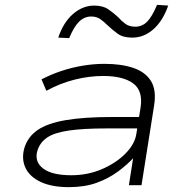

<svg xmlns="http://www.w3.org/2000/svg" viewBox="-20 -763 764 791"><path d="M264 8Q193 8 147.5 -13.5Q102 -35 85 -71.5Q68 -108 80 -152Q94 -199 134.5 -227Q175 -255 250.5 -268Q326 -281 443 -281H569L561 -234H422Q322 -234 262 -225Q202 -216 173 -195.5Q144 -175 134 -142Q121 -97 157.5 -69Q194 -41 274 -41Q341 -41 399.5 -66Q458 -91 497 -130.5Q536 -170 542 -213L559 -319Q570 -389 528.5 -419.5Q487 -450 405 -450Q347 -450 287.5 -435Q228 -420 171 -389L151 -436Q189 -456 232.5 -470.5Q276 -485 321.5 -492.5Q367 -500 410 -500Q479 -500 528.5 -483.5Q578 -467 601.5 -430Q625 -393 615 -329L563 0H511L529 -115L533 -116Q506 -86 467 -57Q428 -28 378.5 -10Q329 8 264 8ZM265 -606 220 -608Q241 -671 281 -705.5Q321 -740 368 -740Q404 -740 426.5 -724.5Q449 -709 468 -691Q481 -676 497 -664.5Q513 -653 537 -653Q566 -653 586.5 -674Q607 -695 627 -743L673 -740Q651 -677 612 -642.5Q573 -608 525 -608Q487 -608 465 -624Q443 -640 424 -658Q409 -673 393.5 -684Q378 -695 356 -695Q328 -695 306.5 -674.5Q285 -654 265 -606Z"/></svg>

Font: Nunito Sans 7pt Expanded ExtraLight
Style: Italic
Weight: 250
Width: 7
Italic angle: -9°
Designer: Vernon Adams
Foundry: Vernon Adams
Version: Version 3.101;gftools[0.9.27]